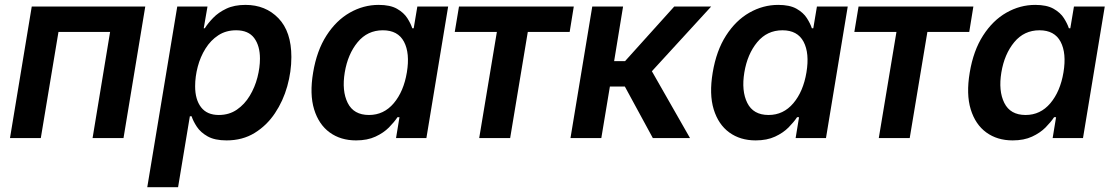

<svg xmlns="http://www.w3.org/2000/svg" viewBox="-20 -573 4627 797"><path d="M583 -545.9 492.7 0H364.3L437 -440.4H222.7L149.4 0H21.5L111.8 -545.9Z M591.3 204.1 715.8 -545.9H841.3L825.7 -455.6H830.1Q843.3 -476.6 865 -499Q886.7 -521.5 919.7 -537.1Q952.6 -552.7 999 -552.7Q1082.5 -552.7 1136 -497.1Q1189.5 -441.4 1189.5 -336.4Q1189.5 -275.9 1172.4 -214.8Q1155.3 -153.8 1121.3 -103Q1087.4 -52.2 1037.1 -21.2Q986.8 9.8 920.4 9.8Q871.6 9.8 842 -6.8Q812.5 -23.4 797.1 -46.9Q781.7 -70.3 775.4 -90.3H768.1L719.2 204.1ZM888.2 -95.7Q931.2 -95.7 963.4 -117.9Q995.6 -140.1 1016.8 -175.5Q1038.1 -210.9 1048.6 -251.7Q1059.1 -292.5 1059.1 -329.6Q1059.1 -382.8 1035.2 -415Q1011.2 -447.3 960.4 -447.3Q918 -447.3 886.2 -426.5Q854.5 -405.8 833 -371.3Q811.5 -336.9 800.8 -295.9Q790 -254.9 790 -214.8Q790 -159.7 814.7 -127.7Q839.4 -95.7 888.2 -95.7Z M1458 9.8Q1394 9.8 1348.6 -23.2Q1303.2 -56.2 1283.9 -119.1Q1264.6 -182.1 1279.8 -272Q1294.9 -362.8 1335.2 -425.5Q1375.5 -488.3 1432.1 -520.5Q1488.8 -552.7 1551.8 -552.7Q1599.6 -552.7 1627.9 -536.6Q1656.2 -520.5 1670.7 -497.8Q1685.1 -475.1 1691.4 -455.6H1697.3L1712.4 -545.9H1840.3L1750 0H1624L1638.2 -86.4H1629.9Q1616.7 -66.4 1594.5 -43.9Q1572.3 -21.5 1538.6 -5.9Q1504.9 9.8 1458 9.8ZM1511.7 -95.7Q1573.2 -95.7 1614.5 -144.5Q1655.8 -193.4 1668.9 -272.5Q1682.1 -352.1 1657 -399.7Q1631.8 -447.3 1569.3 -447.3Q1505.4 -447.3 1464.6 -397.9Q1423.8 -348.6 1411.1 -272.5Q1398.4 -195.8 1423.3 -145.8Q1448.2 -95.7 1511.7 -95.7Z M1969.2 0 2042.5 -440.4H1867.7L1885.3 -545.9H2361.8L2344.7 -440.4H2170.9L2097.7 0Z M2348.1 0 2438.5 -545.9H2566.4L2529.3 -319.3H2574.7L2778.8 -545.9H2932.1L2686 -277.3L2844.2 0H2689.9L2573.7 -213.9H2511.7L2476.1 0Z M3116.7 9.8Q3052.7 9.8 3007.3 -23.2Q2961.9 -56.2 2942.6 -119.1Q2923.3 -182.1 2938.5 -272Q2953.6 -362.8 2993.9 -425.5Q3034.2 -488.3 3090.8 -520.5Q3147.5 -552.7 3210.4 -552.7Q3258.3 -552.7 3286.6 -536.6Q3314.9 -520.5 3329.3 -497.8Q3343.8 -475.1 3350.1 -455.6H3356L3371.1 -545.9H3499L3408.7 0H3282.7L3296.9 -86.4H3288.6Q3275.4 -66.4 3253.2 -43.9Q3231 -21.5 3197.3 -5.9Q3163.6 9.8 3116.7 9.8ZM3170.4 -95.7Q3231.9 -95.7 3273.2 -144.5Q3314.5 -193.4 3327.6 -272.5Q3340.8 -352.1 3315.7 -399.7Q3290.5 -447.3 3228 -447.3Q3164.1 -447.3 3123.3 -397.9Q3082.5 -348.6 3069.8 -272.5Q3057.1 -195.8 3082 -145.8Q3106.9 -95.7 3170.4 -95.7Z M3627.9 0 3701.2 -440.4H3526.4L3543.9 -545.9H4020.5L4003.4 -440.4H3829.6L3756.3 0Z M4183.6 9.8Q4119.6 9.8 4074.2 -23.2Q4028.8 -56.2 4009.5 -119.1Q3990.2 -182.1 4005.4 -272Q4020.5 -362.8 4060.8 -425.5Q4101.1 -488.3 4157.7 -520.5Q4214.4 -552.7 4277.3 -552.7Q4325.2 -552.7 4353.5 -536.6Q4381.8 -520.5 4396.2 -497.8Q4410.6 -475.1 4417 -455.6H4422.9L4438 -545.9H4565.9L4475.6 0H4349.6L4363.8 -86.4H4355.5Q4342.3 -66.4 4320.1 -43.9Q4297.9 -21.5 4264.2 -5.9Q4230.5 9.8 4183.6 9.8ZM4237.3 -95.7Q4298.8 -95.7 4340.1 -144.5Q4381.3 -193.4 4394.5 -272.5Q4407.7 -352.1 4382.6 -399.7Q4357.4 -447.3 4294.9 -447.3Q4231 -447.3 4190.2 -397.9Q4149.4 -348.6 4136.7 -272.5Q4124 -195.8 4148.9 -145.8Q4173.8 -95.7 4237.3 -95.7Z"/></svg>

Font: Inter Semi Bold
Style: Italic
Weight: 600
Italic angle: -9.39999°
Designer: Rasmus Andersson
Foundry: rsms
Version: Version 4.000;git-3c8e0fc